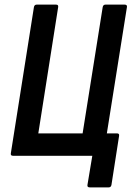

<svg xmlns="http://www.w3.org/2000/svg" viewBox="-20 -675 570 832"><path d="M369 137Q357 137 359 126L380 0H36Q25 0 27 -11L127 -644Q129 -655 139 -655H223Q234 -655 232 -644L146 -97H338L425 -644Q427 -655 437 -655H520Q532 -655 530 -644L443 -97H487Q498 -97 496 -86L463 126Q461 137 451 137Z"/></svg>

Font: Sofia Sans Condensed
Style: Bold Italic
Weight: 700
Italic angle: -9°
Version: Version 4.100